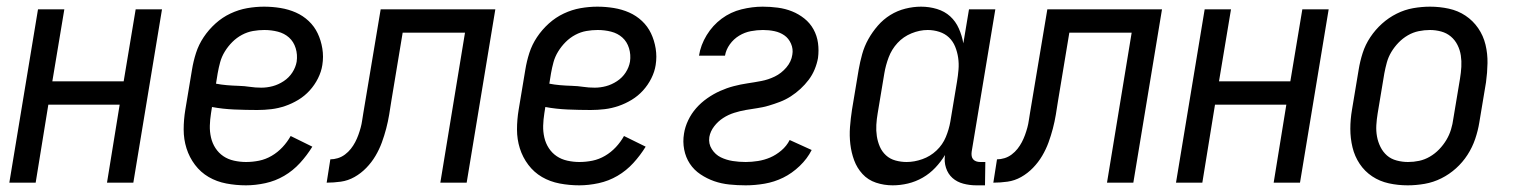

<svg xmlns="http://www.w3.org/2000/svg" viewBox="-20 -548 4540 576"><path d="M8 0 94 -520H173L137 -304H351L387 -520H466L380 0H301L339 -234H125L87 0Z M718 8Q688 8 659 2.5Q630 -3 606 -17Q582 -31 565 -53.5Q548 -76 539.5 -103Q531 -130 531 -159.5Q531 -189 536 -219L556 -339Q560 -364 568 -389Q576 -414 591 -436.5Q606 -459 626.5 -477.5Q647 -496 671.5 -507.5Q696 -519 721.5 -523.5Q747 -528 772 -528Q797 -528 821.5 -524Q846 -520 867.5 -510.5Q889 -501 906 -485Q923 -469 933 -448Q943 -427 947 -402.5Q951 -378 947 -353Q944 -333 934 -313Q924 -293 909 -276.5Q894 -260 875 -248.5Q856 -237 835.5 -230Q815 -223 794 -220.5Q773 -218 752 -218Q718 -218 683 -219.5Q648 -221 616 -227L613 -208Q610 -189 609.5 -171Q609 -153 613 -135.5Q617 -118 626.5 -103.5Q636 -89 650 -79.5Q664 -70 682 -66Q700 -62 718 -62Q738 -62 757.5 -66Q777 -70 795 -80.5Q813 -91 827.5 -106.5Q842 -122 852 -140L917 -108Q901 -82 880 -59Q859 -36 832.5 -20.5Q806 -5 776 1.5Q746 8 718 8ZM764 -285Q781 -285 798 -289.5Q815 -294 831 -304.5Q847 -315 857 -330.5Q867 -346 870 -363Q873 -384 867 -403.5Q861 -423 847 -435.5Q833 -448 813.5 -453Q794 -458 773 -458Q756 -458 739 -455Q722 -452 706 -443.5Q690 -435 677 -422Q664 -409 654.5 -393.5Q645 -378 640.5 -361.5Q636 -345 633 -328L628 -297Q643 -294 660.5 -292.5Q678 -291 695.5 -290.5Q713 -290 729.5 -287.5Q746 -285 764 -285Z M960 0 971 -70Q982 -70 993.5 -73.5Q1005 -77 1015 -84.5Q1025 -92 1032.5 -101.5Q1040 -111 1045.5 -121.5Q1051 -132 1055 -143Q1059 -154 1062 -165Q1065 -176 1066.5 -187Q1068 -198 1070 -209L1122 -520H1466L1380 0H1301L1375 -450H1188L1154 -245Q1151 -225 1147.5 -204Q1144 -183 1138.5 -162Q1133 -141 1125.5 -120.5Q1118 -100 1106.5 -80.5Q1095 -61 1079 -44.5Q1063 -28 1043.5 -17Q1024 -6 1002.5 -3Q981 0 960 0Z M1718 8Q1688 8 1659 2.5Q1630 -3 1606 -17Q1582 -31 1565 -53.5Q1548 -76 1539.5 -103Q1531 -130 1531 -159.5Q1531 -189 1536 -219L1556 -339Q1560 -364 1568 -389Q1576 -414 1591 -436.5Q1606 -459 1626.5 -477.5Q1647 -496 1671.5 -507.5Q1696 -519 1721.5 -523.5Q1747 -528 1772 -528Q1797 -528 1821.5 -524Q1846 -520 1867.5 -510.5Q1889 -501 1906 -485Q1923 -469 1933 -448Q1943 -427 1947 -402.5Q1951 -378 1947 -353Q1944 -333 1934 -313Q1924 -293 1909 -276.5Q1894 -260 1875 -248.5Q1856 -237 1835.5 -230Q1815 -223 1794 -220.5Q1773 -218 1752 -218Q1718 -218 1683 -219.5Q1648 -221 1616 -227L1613 -208Q1610 -189 1609.5 -171Q1609 -153 1613 -135.5Q1617 -118 1626.5 -103.5Q1636 -89 1650 -79.5Q1664 -70 1682 -66Q1700 -62 1718 -62Q1738 -62 1757.5 -66Q1777 -70 1795 -80.5Q1813 -91 1827.5 -106.5Q1842 -122 1852 -140L1917 -108Q1901 -82 1880 -59Q1859 -36 1832.5 -20.5Q1806 -5 1776 1.5Q1746 8 1718 8ZM1764 -285Q1781 -285 1798 -289.5Q1815 -294 1831 -304.5Q1847 -315 1857 -330.5Q1867 -346 1870 -363Q1873 -384 1867 -403.5Q1861 -423 1847 -435.5Q1833 -448 1813.5 -453Q1794 -458 1773 -458Q1756 -458 1739 -455Q1722 -452 1706 -443.5Q1690 -435 1677 -422Q1664 -409 1654.5 -393.5Q1645 -378 1640.5 -361.5Q1636 -345 1633 -328L1628 -297Q1643 -294 1660.5 -292.5Q1678 -291 1695.5 -290.5Q1713 -290 1729.5 -287.5Q1746 -285 1764 -285Z M2217 8Q2192 8 2168 5.5Q2144 3 2122.5 -4.5Q2101 -12 2081.5 -25Q2062 -38 2049.5 -57Q2037 -76 2032.5 -99.5Q2028 -123 2032 -147Q2035 -167 2044.5 -187Q2054 -207 2068.5 -223.5Q2083 -240 2101.5 -253Q2120 -266 2140 -275Q2160 -284 2181 -289.5Q2202 -295 2222.5 -298Q2243 -301 2264 -305Q2285 -309 2304.5 -318.5Q2324 -328 2339 -345.5Q2354 -363 2357 -384Q2360 -401 2353 -417Q2346 -433 2333 -442Q2320 -451 2303.5 -454.5Q2287 -458 2269 -458Q2251 -458 2232.5 -454.5Q2214 -451 2197.5 -441Q2181 -431 2169.5 -415Q2158 -399 2155 -381H2077Q2082 -413 2100 -442.5Q2118 -472 2145 -492Q2172 -512 2204.5 -520Q2237 -528 2268 -528Q2291 -528 2313.5 -525Q2336 -522 2356 -514Q2376 -506 2393 -492.5Q2410 -479 2420.5 -460Q2431 -441 2434 -419Q2437 -397 2434 -374Q2431 -357 2424 -340Q2417 -323 2406 -308.5Q2395 -294 2381.5 -281.5Q2368 -269 2352.5 -259Q2337 -249 2320 -242.5Q2303 -236 2286 -231Q2269 -226 2251.5 -223.5Q2234 -221 2217 -218Q2200 -215 2182.5 -209.5Q2165 -204 2149.5 -194Q2134 -184 2122.5 -169Q2111 -154 2108 -137Q2105 -117 2115.5 -100.5Q2126 -84 2142.5 -76Q2159 -68 2178 -65Q2197 -62 2217 -62Q2235 -62 2254 -65Q2273 -68 2290.5 -75.5Q2308 -83 2324 -96.5Q2340 -110 2349 -128L2415 -98Q2402 -72 2379 -50Q2356 -28 2329.5 -15Q2303 -2 2274 3Q2245 8 2217 8Z M2658 8Q2632 8 2608 0Q2584 -8 2567.5 -26Q2551 -44 2542.5 -67Q2534 -90 2531 -115.5Q2528 -141 2530 -167Q2532 -193 2536 -219L2556 -339Q2560 -362 2566.5 -385.5Q2573 -409 2585 -430.5Q2597 -452 2613.5 -471Q2630 -490 2651 -503Q2672 -516 2696 -522Q2720 -528 2743 -528Q2768 -528 2791 -521Q2814 -514 2830.5 -499Q2847 -484 2856.5 -462.5Q2866 -441 2870 -418L2887 -520H2966L2895 -93Q2894 -86 2895 -80Q2896 -74 2899.5 -70Q2903 -66 2908.5 -64Q2914 -62 2921 -62H2936L2935 8H2909Q2889 8 2870 3Q2851 -2 2837.5 -14Q2824 -26 2818 -44.5Q2812 -63 2815 -83Q2803 -63 2786 -45Q2769 -27 2748 -15Q2727 -3 2704 2.5Q2681 8 2658 8ZM2700 -62Q2723 -62 2747 -70.5Q2771 -79 2789.5 -96.5Q2808 -114 2817.5 -137Q2827 -160 2831 -183L2851 -303Q2854 -321 2855.5 -339Q2857 -357 2854.5 -374.5Q2852 -392 2845.5 -408Q2839 -424 2827 -435.5Q2815 -447 2798 -452.5Q2781 -458 2763 -458Q2739 -458 2714.5 -448Q2690 -438 2672.5 -419Q2655 -400 2646 -376Q2637 -352 2633 -328L2613 -208Q2610 -191 2609 -173.5Q2608 -156 2610.5 -139.5Q2613 -123 2619.5 -108Q2626 -93 2638 -82Q2650 -71 2666.5 -66.5Q2683 -62 2700 -62Z M2960 0 2971 -70Q2982 -70 2993.5 -73.5Q3005 -77 3015 -84.5Q3025 -92 3032.5 -101.5Q3040 -111 3045.5 -121.5Q3051 -132 3055 -143Q3059 -154 3062 -165Q3065 -176 3066.5 -187Q3068 -198 3070 -209L3122 -520H3466L3380 0H3301L3375 -450H3188L3154 -245Q3151 -225 3147.5 -204Q3144 -183 3138.5 -162Q3133 -141 3125.5 -120.5Q3118 -100 3106.5 -80.5Q3095 -61 3079 -44.5Q3063 -28 3043.5 -17Q3024 -6 3002.5 -3Q2981 0 2960 0Z M3508 0 3594 -520H3673L3637 -304H3851L3887 -520H3966L3880 0H3801L3839 -234H3625L3587 0Z M4203 8Q4174 8 4146.5 2Q4119 -4 4096.5 -19Q4074 -34 4059 -56.5Q4044 -79 4037.5 -106Q4031 -133 4031 -161.5Q4031 -190 4036 -219L4056 -339Q4060 -364 4068 -389Q4076 -414 4091 -436.5Q4106 -459 4126 -477Q4146 -495 4170 -507Q4194 -519 4219.5 -523.5Q4245 -528 4270 -528Q4299 -528 4326.5 -522Q4354 -516 4376.5 -501Q4399 -486 4414.5 -463.5Q4430 -441 4436.5 -414Q4443 -387 4442.5 -358.5Q4442 -330 4438 -301L4418 -181Q4414 -156 4405.5 -131Q4397 -106 4382.5 -83.5Q4368 -61 4348 -43Q4328 -25 4304 -13Q4280 -1 4254 3.5Q4228 8 4203 8ZM4204 -62Q4221 -62 4237.5 -65.5Q4254 -69 4269.5 -78Q4285 -87 4297.5 -100Q4310 -113 4319 -128Q4328 -143 4333 -159.5Q4338 -176 4340 -192L4360 -312Q4363 -330 4364 -347.5Q4365 -365 4362.5 -381.5Q4360 -398 4352.5 -413Q4345 -428 4332.5 -438.5Q4320 -449 4303.5 -453.5Q4287 -458 4270 -458Q4253 -458 4236 -454.5Q4219 -451 4203.5 -442Q4188 -433 4175.5 -420Q4163 -407 4154 -392Q4145 -377 4140.5 -360.5Q4136 -344 4133 -328L4113 -208Q4110 -190 4109 -172.5Q4108 -155 4111 -138.5Q4114 -122 4121.5 -107Q4129 -92 4141 -81.5Q4153 -71 4170 -66.5Q4187 -62 4204 -62Z"/></svg>

Font: Iosevka Curly
Style: Italic
Weight: 400
Italic angle: -9°
Monospace: yes
Designer: Belleve Invis
Foundry: Belleve Invis
Version: Version 22.1.2; ttfautohint (v1.8.4)